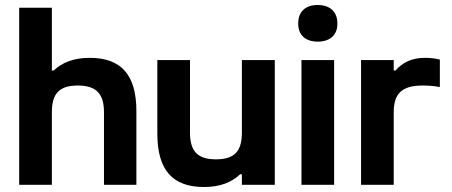

<svg xmlns="http://www.w3.org/2000/svg" viewBox="-20 -741 1812 770"><path d="M57 -710V0H188V-291C188 -365 217 -398 292 -398C366 -398 397 -365 397 -291V0H527V-295C527 -442 465 -509 340 -509C273 -509 228 -489 195 -458H188V-710Z M1082 0V-500H950V-209C950 -135 921 -102 846 -102C772 -102 742 -135 742 -209V-500H611V-205C611 -58 673 9 798 9C865 9 910 -11 943 -42H950V0Z M1189 -500V0H1320V-500ZM1176 -645C1176 -602 1204 -574 1254 -574C1305 -574 1333 -602 1333 -645V-648C1333 -693 1304 -721 1254 -721C1203 -721 1176 -692 1176 -648Z M1684 -509C1629 -509 1593 -489 1566 -458H1559V-500H1428V0H1559V-291C1559 -366 1592 -398 1675 -398C1691 -398 1718 -397 1744 -392V-502C1725 -507 1705 -509 1684 -509Z"/></svg>

Font: LT Wave Alt Bold
Style: Regular
Weight: 700
Designer: Daniel Lyons
Version: Version 2.5 (Glyphs App)